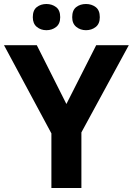

<svg xmlns="http://www.w3.org/2000/svg" viewBox="-20 -991 664 960"><path d="M312 -471 461 -765H624L387 -329V-51H237V-324L0 -765H164ZM144 -905Q144 -940 164 -955.5Q184 -971 212 -971Q240 -971 260.5 -955.5Q281 -940 281 -905Q281 -872 260.5 -856Q240 -840 212 -840Q184 -840 164 -856.5Q144 -873 144 -905ZM341 -905Q341 -940 361 -955.5Q381 -971 410 -971Q438 -971 458.5 -955.5Q479 -940 479 -905Q479 -872 458.5 -856Q438 -840 410 -840Q382 -840 361.5 -856.5Q341 -873 341 -905Z"/></svg>

Font: Noto Sans Tamil UI
Style: Regular
Weight: 400
Designer: Jelle Bosma - Monotype Design Team
Foundry: Monotype Imaging Inc.
Version: Version 2.004